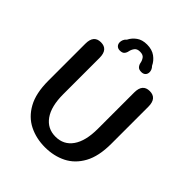

<svg xmlns="http://www.w3.org/2000/svg" viewBox="-221 -920 1061 1061"><g transform="rotate(45 309.5 -389.5)"><path d="M310 10.5Q242 10.5 186 -17.2Q130 -45 96.8 -105Q63.5 -165 63.5 -262.5V-552.5Q63.5 -619 119 -619Q174.5 -619 174.5 -552.5V-268.5Q174.5 -173.5 210.5 -122.8Q246.5 -72 310 -72Q374 -72 409.5 -122.8Q445 -173.5 445 -268.5V-552.5Q445 -619 500.5 -619Q556 -619 556 -552.5V-262.5Q556 -165 523 -105Q490 -45 434.5 -17.2Q379 10.5 310 10.5ZM392.5 -660Q373.5 -660 365 -669.8Q356.5 -679.5 354 -693Q351.5 -708 342 -721.5Q332.5 -735 309 -735Q285.5 -735 275.8 -721.5Q266 -708 263 -693Q260.5 -679 252.2 -669.5Q244 -660 224.5 -660Q210 -660 201 -669Q192 -678 192 -693Q192 -701.5 196 -711.8Q200 -722 210.5 -731Q222.5 -755.5 246.5 -773Q270.5 -790.5 308 -790.5Q347 -790.5 372.8 -771.8Q398.5 -753 410.5 -726.5Q419 -718 422.5 -709Q426 -700 426 -692Q426 -677.5 417.2 -668.8Q408.5 -660 392.5 -660Z"/></g></svg>

Font: Sono Monospace Medium
Style: Regular
Weight: 500
Designer: Tyler Finck
Foundry: Tyler Finck
Version: Version 2.112